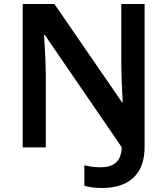

<svg xmlns="http://www.w3.org/2000/svg" viewBox="-20 -800 833 956"><path d="M488 136C616 136 700 73 700 -68V-780H584V-488C584 -430 588 -341 591 -290H588L251 -780H93V-66H208V-421C208 -482 203 -576 199 -626H203L586 -67C584 7 544 33 479 33C448 33 422 28 400 23V125C420 131 449 136 488 136Z"/></svg>

Font: Noto Sans Malayalam UI SemiBold
Style: Regular
Weight: 600
Designer: Jelle Bosma - Monotype Design Team
Foundry: Monotype Imaging Inc.
Version: Version 2.104